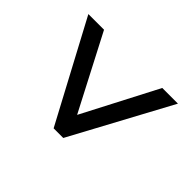

<svg xmlns="http://www.w3.org/2000/svg" viewBox="-123 -693 676 676"><g transform="rotate(-45 215.0 -355.0)"><path d="M400 -132V-210L121 -355L400 -500V-578L29 -380V-332Z"/></g></svg>

Font: Noto Sans Thai Looped ExtraCondensed
Style: Regular
Weight: 400
Width: 2
Designer: Sasikarn Vongin, Ben Mitchell
Foundry: The Fontpad Ltd
Version: Version 1.001